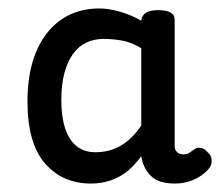

<svg xmlns="http://www.w3.org/2000/svg" viewBox="-20 -1453 521 454"><path d="M195 -1019Q128 -1019 86.5 -1066.5Q45 -1114 45 -1213Q45 -1264 56.5 -1304.5Q68 -1345 90.5 -1374Q113 -1403 144.5 -1418Q176 -1433 215 -1433Q238 -1433 265 -1425Q292 -1417 314 -1404V-1405Q316 -1417 325.5 -1423Q335 -1429 354 -1429Q373 -1429 383 -1423.5Q393 -1418 393 -1406V-1109Q393 -1101 396 -1096.5Q399 -1092 403.5 -1090Q408 -1088 413 -1088Q423 -1088 427.5 -1091.5Q432 -1095 443 -1102Q447 -1105 456 -1103Q465 -1101 471 -1093Q480 -1085 480.5 -1074.5Q481 -1064 476 -1057Q468 -1046 454.5 -1037Q441 -1028 425.5 -1023.5Q410 -1019 394 -1019Q357 -1019 339 -1035Q321 -1051 315 -1078Q315 -1077 314.5 -1080Q314 -1083 314 -1084Q289 -1049 259.5 -1034Q230 -1019 195 -1019ZM125 -1216Q125 -1177 134 -1149.5Q143 -1122 161 -1107.5Q179 -1093 206 -1093Q227 -1093 246 -1099.5Q265 -1106 282 -1120Q299 -1134 314 -1156V-1339Q291 -1353 269 -1357Q247 -1361 225 -1361Q203 -1361 184.5 -1352.5Q166 -1344 153 -1326Q140 -1308 132.5 -1281Q125 -1254 125 -1216Z"/></svg>

Font: Playwrite FR Trad
Style: Regular
Weight: 400
Designer: Veronika Burian, José Scaglione
Foundry: TypeTogether
Version: Version 1.000